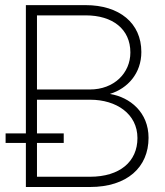

<svg xmlns="http://www.w3.org/2000/svg" viewBox="-20 -748 660 768"><path d="M83.5 0H339.8C488.8 0 574.2 -79.1 574.2 -196.8C574.2 -298.8 500 -358.9 420.4 -372.1V-372.6C491.2 -394.5 545.4 -455.1 545.4 -540C545.4 -655.8 457.5 -727.5 322.3 -727.5H83.5V-214.4H2.4V-176.3H83.5ZM339.8 -41H127.9V-176.3H234.9V-214.4H127.9V-349.1H341.3C445.3 -349.1 529.8 -292.5 529.8 -195.8C529.8 -101.6 459.5 -41 339.8 -41ZM339.8 -390.1H127.9V-686.5H323.2C430.2 -686.5 501.5 -631.8 501.5 -538.1C501.5 -455.6 436 -390.1 339.8 -390.1Z"/></svg>

Font: Raveo Display Display ExLight
Style: Regular
Weight: 200
Designer: Jakub Foglar, Rasmus Andersson (Inter)
Foundry: Jakubfoglar.com
Version: Version 1.100;Glyphs 3.2.3 (3260)